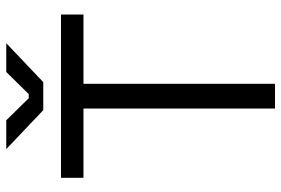

<svg xmlns="http://www.w3.org/2000/svg" viewBox="-166 -754 919 628"><g transform="rotate(-90 294.0 -439.5)"><path d="M253.5 0V-626.5H27V-700H561V-626.5H334.5V0ZM248.2 -758 120.8 -879H215L287.2 -805.5H300.8L373 -879H467.2L339.8 -758Z"/></g></svg>

Font: Space 7353
Style: Regular
Weight: 400
Designer: Christine Claussen + Ruben Lyon  (Space 7353)
Version: Version 1.000;FEAKit 1.0